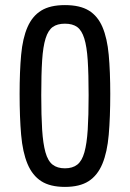

<svg xmlns="http://www.w3.org/2000/svg" viewBox="-20 -727 510 754"><path d="M328 -353Q328 -436 324.5 -490Q321 -544 311 -576Q301 -608 283 -621Q265 -634 235 -634Q205 -634 187 -621Q169 -608 159 -576Q149 -544 145.5 -490Q142 -436 142 -353Q142 -272 145.5 -217.5Q149 -163 158.5 -129Q168 -95 186.5 -80.5Q205 -66 235 -66Q265 -66 283.5 -80.5Q302 -95 311.5 -129Q321 -163 324.5 -217.5Q328 -272 328 -353ZM413 -358Q413 -266 407 -197.5Q401 -129 382 -83.5Q363 -38 328 -15.5Q293 7 235 7Q177 7 142 -15.5Q107 -38 88 -83.5Q69 -129 63 -197.5Q57 -266 57 -358Q57 -446 63 -511.5Q69 -577 88 -620.5Q107 -664 142 -685.5Q177 -707 235 -707Q294 -707 329 -685.5Q364 -664 382.5 -620.5Q401 -577 407 -511.5Q413 -446 413 -358Z"/></svg>

Font: Share
Style: Regular
Weight: 400
Designer: Ralph du Carrois
Version: Version 1.002